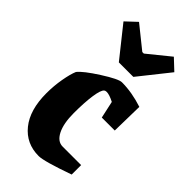

<svg xmlns="http://www.w3.org/2000/svg" viewBox="-226 -761 828 828"><g transform="rotate(45 188.0 -346.5)"><path d="M154.8 -519 43.9 -658.2 92.8 -704.1 194.8 -622.1H204.1L305.2 -704.1L354 -658.2L243.2 -519ZM195.8 11.2Q119.6 11.2 73.7 -45.7Q27.8 -102.5 27.8 -204.1Q27.8 -249 35.4 -292Q43 -335 53.2 -358.9Q72.3 -383.3 138.4 -425.5Q204.6 -467.8 225.1 -467.8Q286.1 -467.8 353 -445.8L350.1 -298.8H271L253.9 -377Q224.6 -392.1 208 -392.1Q199.7 -392.1 195.8 -388.2Q184.6 -379.4 178.2 -335.2Q171.9 -291 171.9 -227.1Q171.9 -164.1 190.4 -127.4Q209 -90.8 240.2 -90.8H353V-33.2Q228 11.2 195.8 11.2Z"/></g></svg>

Font: Grenze
Style: Bold
Weight: 700
Designer: Renata Polastri
Foundry: Omnibus-Type
Version: Version 1.002;PS 001.002;hotconv 1.0.88;makeotf.lib2.5.64775